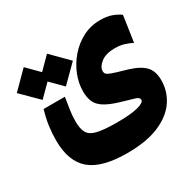

<svg xmlns="http://www.w3.org/2000/svg" viewBox="-167 -550 885 872"><g transform="rotate(-30 275.5 -114.5)"><path d="M264.2 178.7Q131.8 178.7 71.8 128.2Q11.7 77.6 11.7 -32.7Q11.7 -70.3 16.8 -107.7Q22 -145 34.2 -185.1H145.5Q139.2 -143.6 135.3 -119.4Q131.3 -95.2 131.3 -62Q131.3 -24.9 143.1 -3.7Q154.8 17.6 189.7 26.1Q224.6 34.7 293.5 34.7Q366.2 34.7 402.8 24.9Q439.5 15.1 439.5 0.5Q439.5 -12.2 419.2 -18.3Q398.9 -24.4 353.5 -37.6Q301.8 -52.7 274.9 -70.1Q248 -87.4 238.5 -110.4Q229 -133.3 229 -164.6Q229 -206.5 245.8 -249.3Q262.7 -292 293.5 -327.6Q324.2 -363.3 366 -385Q407.7 -406.7 458 -406.7Q491.7 -406.7 516.1 -398.2Q540.5 -389.6 560.1 -375.5L540 -239.7Q522.9 -249 500.5 -255.9Q478 -262.7 451.7 -262.7Q404.3 -262.7 378.2 -242.2Q352.1 -221.7 352.1 -199.7Q352.1 -190.4 357.4 -184.3Q362.8 -178.2 381.1 -171.6Q399.4 -165 439 -153.8Q491.2 -139.6 517.6 -122.1Q543.9 -104.5 553.2 -82.3Q562.5 -60.1 562.5 -31.7Q562.5 26.4 530.3 74.2Q498 122.1 431.9 150.4Q365.7 178.7 264.2 178.7ZM172.9 -223.1 111.8 -284.2 50.8 -223.1 -35.2 -308.6 50.8 -395 111.8 -333.5 172.9 -395 258.8 -308.6Z"/></g></svg>

Font: Cascadia Code NF
Style: Bold
Weight: 700
Monospace: yes
Designer: Aaron Bell
Foundry: Saja Typeworks
Version: Version 2404.023; ttfautohint (v1.8.4)